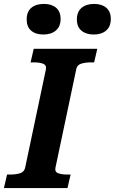

<svg xmlns="http://www.w3.org/2000/svg" viewBox="-48 -959 585 979"><path d="M80 -103 186 -605Q190 -627 172 -634Q154 -641 124 -641H108L124 -710H448L432 -641H417Q388 -641 366.5 -634.5Q345 -628 341 -607L235 -105Q230 -83 248 -76Q266 -69 296 -69H312L296 0H-28L-12 -69H3Q33 -69 54 -75.5Q75 -82 80 -103ZM173 -783Q134 -783 111 -802.5Q88 -822 88 -860Q88 -899 111.5 -919Q135 -939 176 -939Q215 -939 238 -919.5Q261 -900 261 -862Q261 -824 237 -803.5Q213 -783 173 -783ZM430 -783Q391 -783 367.5 -802.5Q344 -822 344 -860Q344 -899 368 -919Q392 -939 432 -939Q471 -939 494 -919.5Q517 -900 517 -862Q517 -824 493.5 -803.5Q470 -783 430 -783Z"/></svg>

Font: Roboto Serif 20pt SemiBold
Style: Italic
Weight: 600
Italic angle: -10°
Version: Version 1.007